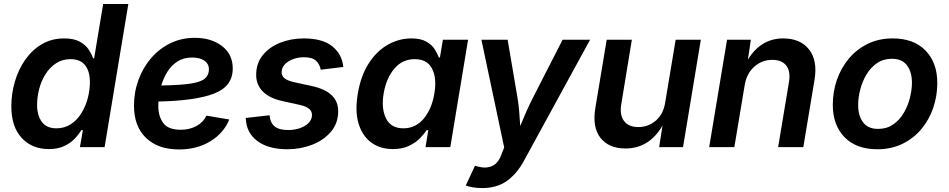

<svg xmlns="http://www.w3.org/2000/svg" viewBox="-20 -748 4824 976"><path d="M228 9.8Q142.6 9.8 90.1 -47.1Q37.6 -104 37.6 -207.5Q37.6 -271 55.4 -332.5Q73.2 -394 107.9 -443.8Q142.6 -493.7 192.4 -523.2Q242.2 -552.7 306.6 -552.7Q356.9 -552.7 386.7 -535.6Q416.5 -518.6 431.6 -494.9Q446.8 -471.2 453.1 -451.7H458.5L504.4 -727.5H632.3L511.7 0H386.2L401.4 -86.4H393.1Q379.9 -64 358.4 -41.7Q336.9 -19.5 304.9 -4.9Q272.9 9.8 228 9.8ZM266.6 -95.7Q308.6 -95.7 340.6 -116.9Q372.6 -138.2 394 -173.1Q415.5 -208 426.3 -249.5Q437 -291 437 -330.6Q437 -385.3 412.6 -416.3Q388.2 -447.3 338.9 -447.3Q296.9 -447.3 264.9 -426.3Q232.9 -405.3 211.4 -371.1Q189.9 -336.9 179.2 -295.9Q168.5 -254.9 168.5 -214.8Q168.5 -161.6 192.6 -128.7Q216.8 -95.7 266.6 -95.7Z M890.1 11.7Q783.2 11.7 722.2 -47.1Q661.1 -106 661.1 -210.4Q661.1 -280.3 684.1 -342.5Q707 -404.8 748.5 -452.9Q790 -501 846.4 -528.3Q902.8 -555.7 969.7 -555.7Q1054.2 -555.7 1108.6 -513.9Q1163.1 -472.2 1163.1 -399.9Q1163.1 -308.6 1068.1 -272.2Q973.1 -235.8 785.2 -231.9Q784.7 -219.7 784.7 -208.5Q784.7 -157.7 809.6 -123Q834.5 -88.4 898.9 -88.4Q943.4 -88.4 978.5 -107.4Q1013.7 -126.5 1029.3 -160.2L1145.5 -140.6Q1117.7 -71.8 1049.6 -30Q981.4 11.7 890.1 11.7ZM799.8 -313.5Q896 -314.9 948.5 -323Q1001 -331.1 1021.5 -348.6Q1042 -366.2 1042 -395.5Q1042 -423.3 1019 -439.5Q996.1 -455.6 956.5 -455.6Q912.6 -455.6 881.3 -435.1Q850.1 -414.6 830.3 -382.1Q810.5 -349.6 799.8 -313.5Z M1440.9 10.7Q1344.2 10.7 1288.1 -31.2Q1231.9 -73.2 1229.5 -146.5V-148.4L1350.1 -162.1Q1354 -123 1376.7 -105Q1399.4 -86.9 1445.8 -86.9Q1494.1 -86.9 1530 -108.6Q1565.9 -130.4 1565.9 -164.1Q1565.9 -182.1 1551.5 -194.6Q1537.1 -207 1505.4 -214.4L1415 -234.4Q1348.6 -249 1315.4 -283.4Q1282.2 -317.9 1282.2 -367.2Q1282.2 -426.3 1315.9 -467.8Q1349.6 -509.3 1404.8 -531Q1460 -552.7 1524.4 -552.7Q1618.2 -552.7 1667.7 -513.7Q1717.3 -474.6 1724.6 -411.6Q1724.6 -410.6 1724.9 -409.7Q1725.1 -408.7 1725.1 -407.7L1610.4 -393.6Q1605.5 -420.9 1586.7 -439Q1567.9 -457 1524.4 -457Q1496.1 -457 1470.2 -447.5Q1444.3 -438 1428 -420.9Q1411.6 -403.8 1411.6 -380.9Q1411.6 -362.3 1426.3 -350.1Q1440.9 -337.9 1475.6 -330.1L1565.9 -310.5Q1699.2 -281.2 1699.2 -183.1Q1699.2 -121.6 1662.1 -78.1Q1625 -34.7 1566.2 -12Q1507.3 10.7 1440.9 10.7Z M1977.1 9.8Q1913.1 9.8 1867.7 -23.2Q1822.3 -56.2 1803 -119.1Q1783.7 -182.1 1798.8 -272Q1814 -362.8 1854.2 -425.5Q1894.5 -488.3 1951.2 -520.5Q2007.8 -552.7 2070.8 -552.7Q2118.7 -552.7 2147 -536.6Q2175.3 -520.5 2189.7 -497.8Q2204.1 -475.1 2210.4 -455.6H2216.3L2231.4 -545.9H2359.4L2269 0H2143.1L2157.2 -86.4H2148.9Q2135.7 -66.4 2113.5 -43.9Q2091.3 -21.5 2057.6 -5.9Q2023.9 9.8 1977.1 9.8ZM2030.8 -95.7Q2092.3 -95.7 2133.5 -144.5Q2174.8 -193.4 2188 -272.5Q2201.2 -352.1 2176 -399.7Q2150.9 -447.3 2088.4 -447.3Q2024.4 -447.3 1983.6 -397.9Q1942.9 -348.6 1930.2 -272.5Q1917.5 -195.8 1942.4 -145.8Q1967.3 -95.7 2030.8 -95.7Z M2347.7 194.8 2394.5 94.7 2408.7 98.6Q2451.2 109.9 2482.2 95.7Q2513.2 81.5 2529.3 36.1L2543 2L2427.2 -545.9H2560.5L2610.8 -250Q2616.7 -214.4 2619.4 -179Q2622.1 -143.6 2624.5 -107.4Q2639.2 -143.6 2654.8 -179Q2670.4 -214.4 2688.5 -250L2839.8 -545.9H2979.5L2643.1 69.8Q2607.9 134.8 2557.1 171.4Q2506.3 208 2431.2 208Q2404.8 208 2382.3 204.1Q2359.9 200.2 2347.7 194.8Z M3159.2 6.8Q3075.2 6.8 3032.7 -46.9Q2990.2 -100.6 3006.3 -198.7L3064 -545.9H3191.9L3138.2 -218.8Q3128.9 -164.1 3152.1 -133.1Q3175.3 -102.1 3225.1 -102.1Q3275.4 -102.1 3313.7 -134.8Q3352.1 -167.5 3361.3 -226.6L3414.6 -545.9H3542.5L3452.1 0H3330.6L3347.7 -109.4Q3279.8 6.8 3159.2 6.8Z M3765.6 -315.4 3712.9 0H3585L3675.8 -545.9H3796.9L3781.7 -444.3Q3847.2 -552.7 3961.4 -552.7Q4048.3 -552.7 4092.5 -496.8Q4136.7 -440.9 4120.6 -342.8L4063.5 0H3935.5L3990.7 -331.5Q3999.5 -386.2 3976.6 -415Q3953.6 -443.8 3906.2 -443.8Q3853.5 -443.8 3814.5 -409.2Q3775.4 -374.5 3765.6 -315.4Z M4439.5 10.7Q4332.5 10.7 4272.9 -50.8Q4213.4 -112.3 4213.4 -215.3Q4213.4 -281.2 4234.1 -341.6Q4254.9 -401.9 4294.4 -449.5Q4334 -497.1 4390.4 -524.9Q4446.8 -552.7 4518.1 -552.7Q4625 -552.7 4684.8 -491Q4744.6 -429.2 4744.6 -326.2Q4744.6 -260.3 4723.9 -199.7Q4703.1 -139.2 4663.6 -91.8Q4624 -44.4 4567.4 -16.8Q4510.7 10.7 4439.5 10.7ZM4443.8 -92.8Q4487.3 -92.8 4519.8 -115Q4552.2 -137.2 4573.5 -172.9Q4594.7 -208.5 4605.2 -249.8Q4615.7 -291 4615.7 -328.1Q4615.7 -381.3 4590.8 -415.3Q4565.9 -449.2 4514.2 -449.2Q4470.2 -449.2 4438 -427Q4405.8 -404.8 4384.5 -369.1Q4363.3 -333.5 4352.8 -292.5Q4342.3 -251.5 4342.3 -213.4Q4342.3 -160.6 4366.9 -126.7Q4391.6 -92.8 4443.8 -92.8Z"/></svg>

Font: Inter Semi Bold
Style: Italic
Weight: 600
Italic angle: -9.39999°
Designer: Rasmus Andersson
Foundry: rsms
Version: Version 4.000;git-3c8e0fc